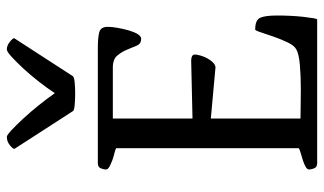

<svg xmlns="http://www.w3.org/2000/svg" viewBox="-218 -754 971 576"><g transform="rotate(-90 268.0 -465.5)"><path d="M48 -24Q48 -30 56 -34.5Q64 -39 74.5 -42.5Q85 -46 96 -49Q107 -52 112 -55V-603Q107 -606 96 -608.5Q85 -611 74.5 -615Q64 -619 56 -623.5Q48 -628 48 -634Q48 -640 51.5 -649Q55 -658 67 -658H412Q445 -658 460.5 -653.5Q476 -649 476 -628Q476 -616 473 -599Q470 -582 465.5 -566Q461 -550 454.5 -539Q448 -528 440 -528Q425 -528 419.5 -541.5Q414 -555 407.5 -570.5Q401 -586 390 -599.5Q379 -613 354 -613H201V-374L376 -378Q393 -377 393 -367Q393 -361 390 -350.5Q387 -340 382 -330.5Q377 -321 370 -313.5Q363 -306 355 -305L201 -319V-50Q216 -50 241 -49.5Q266 -49 289 -49Q330 -49 363 -52Q396 -55 409 -63Q420 -69 429.5 -89Q439 -109 446.5 -130.5Q454 -152 459.5 -169Q465 -186 468 -186Q494 -186 502 -173Q510 -160 510 -119Q510 -101 509 -80Q508 -59 506 -41.5Q504 -24 502 -12Q500 0 498 0H67Q55 0 51.5 -9Q48 -18 48 -24ZM110 -908V-909Q110 -913 121 -922Q132 -931 146 -931Q151 -931 166 -917Q181 -903 200.5 -882Q220 -861 240.5 -835.5Q261 -810 277 -787Q292 -810 312 -835.5Q332 -861 351.5 -882Q371 -903 386.5 -917Q402 -931 408 -931Q420 -931 431 -922Q442 -913 442 -909L328 -733Q325 -729 309.5 -727.5Q294 -726 276 -726Q257 -726 241 -727.5Q225 -729 223 -733Z"/></g></svg>

Font: Asar
Style: Regular
Weight: 400
Designer: Eben Sorkin
Foundry: Eben Sorkin, Pria Ravichandran
Version: Version 1.003; ttfautohint (v1.3) -l 8 -r 50 -G 0 -x 0 -H 45